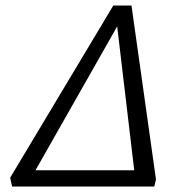

<svg xmlns="http://www.w3.org/2000/svg" viewBox="-20 -678 672 698"><path d="M17 -32 392 -658H458L547 -26L541 0H24ZM468 -59 406 -582 109 -59Z"/></svg>

Font: LXGW Bright GB
Style: Italic
Weight: 400
Italic angle: -12°
Designer: Christian Thalmann (Catharsis Fonts)
Foundry: LXGW / Christian Thalmann (Catharsis Fonts) / Fontworks Inc.
Version: Version 5.510